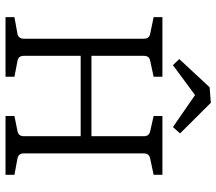

<svg xmlns="http://www.w3.org/2000/svg" viewBox="-64 -719 783 695"><g transform="rotate(90 327.5 -371.5)"><path d="M215.8 -606 193.8 -628.9 295.9 -738.8 352.1 -743.2 462.9 -631.8 439.9 -606 324.2 -686ZM612.8 -567.9V-536.1L555.2 -523.9Q535.2 -521 535.2 -500V-66.9Q535.2 -45.9 555.2 -43L612.8 -32.2V0H399.9V-32.2L453.1 -43Q473.1 -45.9 473.1 -66.9V-272H182.1V-65.9Q182.1 -45.9 202.1 -43L257.8 -32.2V0H42V-32.2L101.1 -43Q120.1 -45.9 120.1 -66.9V-500Q120.1 -521 101.1 -523.9L42 -536.1V-567.9H257.8V-536.1L201.2 -523.9Q182.1 -521 182.1 -501V-311H473.1V-501Q473.1 -520 454.1 -523.9L399.9 -536.1V-567.9Z"/></g></svg>

Font: Yrsa-Light
Style: Regular
Weight: 300
Designer: Anna Giedrys (Yrsa+Rasa design), David Brezina (Yrsa art-direction, Rasa art-direction, design)
Foundry: Rosetta Type Foundry
Version: Version 1.001;PS 1.1;hotconv 1.0.88;makeotf.lib2.5.647800